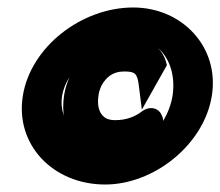

<svg xmlns="http://www.w3.org/2000/svg" viewBox="-20 -482 589 513"><path d="M41 -226C20 -95 122 11 261 11C391 11 525 -95 546 -226C567 -357 466 -462 336 -462C198 -462 62 -357 41 -226ZM146 -226C158 -299 238 -358 320 -358C337 -358 354 -363 371 -373C355 -379 337 -381 323 -381C304 -381 283 -377 265 -369C210 -348 162 -298 151 -226C148 -204 148 -184 152 -165C163 -110 208 -70 274 -70C289 -70 303 -72 317 -75C305 -87 292 -93 278 -93C197 -93 134 -153 146 -226ZM243 -226C244 -235 247 -244 251 -253C263 -275 281 -291 311 -291C340 -291 347 -287 351 -253L359 -189L426 -308L423 -319C418 -334 411 -345 402 -354C434 -326 449 -279 441 -226C437 -202 428 -179 416 -159C416 -163 415 -168 413 -172C407 -190 385 -202 360 -185C341 -170 317 -161 288 -161C279 -161 273 -162 265 -165C249 -173 238 -193 243 -226Z"/></svg>

Font: Charger Pro
Style: UltraNarObl
Weight: 900
Designer: Jasper
Foundry: Cannot Into Space Fonts
Version: Version 1.09